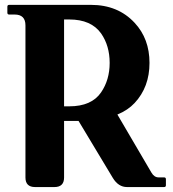

<svg xmlns="http://www.w3.org/2000/svg" viewBox="-20 -757 701 777"><path d="M239.3 -678.2V-326.7H260.3Q350.6 -326.7 389.2 -383.3Q423.8 -434.1 423.8 -502.4Q423.8 -571.8 389.2 -621.6Q349.1 -678.2 260.3 -678.2ZM122.1 0Q83 0 83 -38.6V-654.3Q83 -698.2 39.1 -698.2H17.1Q9.8 -698.2 9.8 -705.6V-730Q9.8 -737.3 17.1 -737.3H348.1Q457.5 -737.3 524.9 -664.6Q585 -600.1 585 -502.4Q585 -404.8 524.9 -340.3Q497.6 -311 455.1 -293.5L592.8 -58.6Q604 -39.1 622.1 -39.1H644Q651.4 -39.1 651.4 -31.7V-7.3Q651.4 0 644 0H494.1Q459 0 436.5 -37.1L297.9 -267.6H239.3V-38.6Q239.3 0 200.2 0Z"/></svg>

Font: Simply Serif
Style: Bold
Weight: 700
Designer: Wojciech Kalinowski "wmk69" (wmk69@o2.pl)
Foundry: Wojciech Kalinowski "wmk69" (wmk69@o2.pl)
Version: Version 1.0.0; 2022-02-18